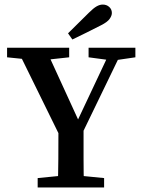

<svg xmlns="http://www.w3.org/2000/svg" viewBox="-20 -821 619 841"><path d="M145 0V-41L277 -54H304L436 -41V0ZM233 0Q235 -60 235.5 -125Q236 -190 236 -278H346Q346 -191 346 -126Q346 -61 348 0ZM253 -203 52 -612H178L337 -265L306 -264L470 -612H522L324 -203ZM11 -570V-612H283V-570L164 -557H138ZM368 -570V-612H573V-570L484 -557H465ZM278 -675Q301 -698 324 -720.5Q347 -743 369 -765Q389 -785 403 -793Q417 -801 430 -801Q447 -801 458.5 -790.5Q470 -780 470 -764Q470 -752 460 -738Q450 -724 422 -710Q391 -694 359.5 -678.5Q328 -663 297 -648Z"/></svg>

Font: Lisu Bosa SemiBold
Style: Regular
Weight: 600
Designer: David Morse, Annie Olsen, Victor Gaultney, Frank Grießhammer (Latin)
Foundry: SIL International
Version: Version 2.000